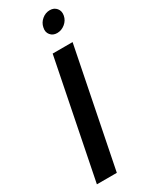

<svg xmlns="http://www.w3.org/2000/svg" viewBox="-232 -948 778 993"><g transform="rotate(-30 157.5 -451.0)"><path d="M166 -700H285L145 0H26ZM240 -780Q215 -780 200.5 -797.5Q186 -815 192 -841Q197 -867 218 -884.5Q239 -902 265 -902Q290 -902 304.5 -884.5Q319 -867 314 -841Q309 -815 287.5 -797.5Q266 -780 240 -780Z"/></g></svg>

Font: Albert Sans SemiBold
Style: Italic
Weight: 600
Italic angle: -11.25°
Designer: Andreas Rasmussen
Foundry: a.Foundry
Version: Version 1.025